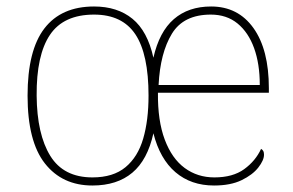

<svg xmlns="http://www.w3.org/2000/svg" viewBox="-20 -562 903 592"><path d="M265 10Q172 10 118.5 -58Q65 -126 65 -267Q65 -407 117 -474.5Q169 -542 270 -542Q342 -542 388.5 -504Q435 -466 453 -384Q471 -464 516 -503Q561 -542 631 -542Q714 -542 761.5 -475.5Q809 -409 809 -290V-276H467Q466 -190 488 -131.5Q510 -73 549.5 -44Q589 -15 641 -15Q698 -15 733 -40.5Q768 -66 785 -103Q790 -100 792 -96Q794 -92 794 -85Q794 -68 776.5 -45.5Q759 -23 725 -6.5Q691 10 640 10Q569 10 521 -31Q473 -72 453 -151Q435 -69 388 -29.5Q341 10 265 10ZM265 -15Q329 -15 367 -46.5Q405 -78 421.5 -134.5Q438 -191 438 -267Q438 -395 397.5 -456Q357 -517 270 -517Q176 -517 134 -454.5Q92 -392 93 -267Q94 -148 135 -81.5Q176 -15 265 -15ZM781 -300Q781 -365 763.5 -413.5Q746 -462 712.5 -489.5Q679 -517 630 -517Q546 -517 510 -458Q474 -399 469 -300Z"/></svg>

Font: Noto Serif Ethiopic Thin
Style: Regular
Weight: 250
Version: Version 2.102